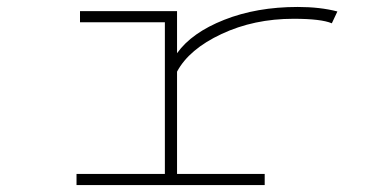

<svg xmlns="http://www.w3.org/2000/svg" viewBox="-20 -532 1090 552"><path d="M489 -32H741V0H200V-32H454V-468H210V-500H489V-379Q531 -438 624.5 -475Q718 -512 836 -512Q900.5 -512 950 -499L934 -465Q903.5 -478 824 -478Q710 -478 616.8 -434.2Q523.5 -390.5 489 -326Z"/></svg>

Font: League Mono Extended Thin
Style: Regular
Weight: 100
Width: 9
Designer: Tyler Finck
Foundry: The League of Moveable Type / Tyler Finck
Version: Version 2.210